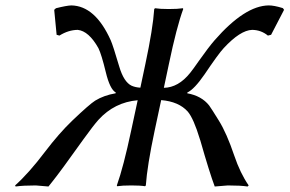

<svg xmlns="http://www.w3.org/2000/svg" viewBox="-20 -678 1059 702"><path d="M285.2 -168.9Q199.7 -48.8 170.4 -12.7Q163.6 -3.9 157.2 3.9Q112.8 0 110.8 0Q64.5 0 37.1 3.9L35.2 0Q85.9 -45.4 144.5 -123Q195.8 -190.4 244.1 -236.8Q307.1 -296.9 328.1 -310.1Q359.9 -329.6 402.8 -336.9L403.3 -339.8Q381.8 -351.6 366.7 -414.6Q351.1 -479 339.8 -502Q304.7 -564.5 264.2 -568.8Q230 -568.4 197.3 -547.9L187 -550.8L178.2 -642.1L184.6 -647.9Q223.6 -657.7 240.7 -658.2Q328.1 -656.7 384.8 -530.8Q393.1 -512.2 416 -434.6Q432.6 -378.4 460.9 -364.7Q475.1 -358.4 493.2 -357.4L511.7 -444.8Q539.1 -573.7 543.9 -645L546.9 -647.9Q564.5 -645 597.2 -645Q629.9 -645 648.9 -647.9L649.9 -645Q625.5 -578.1 597.7 -444.8L579.1 -356.9Q632.3 -357.9 675.3 -411.6Q686 -424.8 707 -455.1Q742.2 -504.9 764.6 -530.8Q875.5 -657.7 962.9 -658.2Q981.9 -658.2 1012.2 -648.9Q1014.2 -648.4 1014.6 -647.9L1018.6 -642.1L971.2 -550.8L959.5 -547.9Q934.6 -568.4 901.9 -568.8Q858.4 -567.4 797.9 -502Q778.3 -481 728 -406.2Q690.4 -351.6 665 -339.8L664.6 -336.9Q716.8 -327.6 744.6 -292.5Q752.9 -281.2 780.3 -236.8Q809.1 -190.4 836.4 -109.4Q858.4 -44.4 889.2 0L885.3 3.9Q859.9 0 813 0Q806.6 0 765.1 3.9Q746.1 -46.4 712.4 -164.6Q711.4 -167.5 710.9 -168.9Q688 -244.6 666.5 -270Q633.8 -306.6 569.3 -312L545.4 -200.2Q518.1 -71.3 513.2 0L510.3 2.9Q492.7 0 460 0Q427.2 0 408.2 2.9L407.2 0Q431.6 -68.4 459.5 -200.2L483.4 -311.5Q398.4 -304.2 339.8 -239.7Q320.8 -218.3 285.2 -168.9Z"/></svg>

Font: Linux Biolinum Slanted O
Style: Slanted
Weight: 400
Designer: Philipp H. Poll
Foundry: Philipp H. Poll
Version: Version 1.0.4